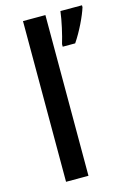

<svg xmlns="http://www.w3.org/2000/svg" viewBox="-117 -818 595 877"><g transform="rotate(-15 181.0 -380.0)"><path d="M189 0V-760H83V0ZM362 -751V-760H260C255 -717 240 -651 228 -612V-600H287C319 -647 350 -712 362 -751Z"/></g></svg>

Font: Noto Sans Gujarati UI Medium
Style: Regular
Weight: 500
Designer: Jelle Bosma - Monotype Design Team, Universal Thirst
Foundry: Monotype Imaging Inc.
Version: Version 2.106